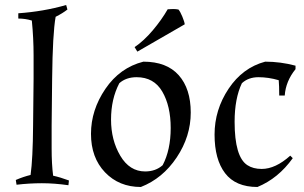

<svg xmlns="http://www.w3.org/2000/svg" viewBox="-20 -731 1213 766"><path d="M186 -230Q186 -201 186 -138.5Q186 -76 192 -30Q220 -24 255 -11L253 8Q197 0 147 0Q97 0 46 6L43 -13Q73 -26 102 -33Q111 -97 112 -230L114 -417Q114 -443 114 -510.5Q114 -578 107 -649Q81 -657 53 -657V-678Q153 -685 244 -711L249 -693Q230 -678 202 -664Q190 -598 188 -417Z M552 -485Q645 -485 693 -431Q741 -377 741 -282Q741 -187 685 -103Q629 -19 542 15Q455 15 399 -43.5Q343 -102 343 -197Q343 -292 400.5 -376.5Q458 -461 552 -485ZM525 -423Q483 -423 456 -399Q423 -336 423 -254Q423 -172 460 -109.5Q497 -47 559 -47Q601 -47 629 -72Q661 -133 661 -220.5Q661 -308 627.5 -365.5Q594 -423 525 -423ZM649 -694Q659 -695 670.5 -695Q682 -695 692 -693Q699 -685 707.5 -664.5Q716 -644 717 -634L528 -525L517 -543Q554 -568 589.5 -610Q625 -652 649 -694Z M1024 -57Q1079 -57 1138 -110L1148 -100Q1090 -19 1007 15Q920 15 878 -40Q836 -95 836 -194Q836 -293 892 -377Q948 -461 1038 -485Q1099 -485 1159 -469V-455Q1120 -407 1116 -350H1094Q1094 -389 1092 -411Q1051 -423 1011 -423Q971 -423 945 -399Q916 -338 916 -245Q916 -105 967 -72Q990 -57 1024 -57Z"/></svg>

Font: Almendra
Style: Regular
Weight: 400
Designer: Ana Sanfelippo
Foundry: Ana Sanfelippo
Version: Version 1.004